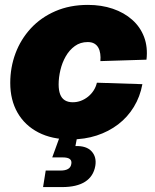

<svg xmlns="http://www.w3.org/2000/svg" viewBox="-20 -553 627 777"><path d="M266.1 11.2Q189.9 11.2 135.3 -17.1Q80.6 -45.4 51 -96.9Q21.5 -148.4 21.5 -217.3Q21.5 -280.3 42.7 -337.2Q64 -394 104.7 -438.2Q145.5 -482.4 204.1 -507.8Q262.7 -533.2 335.9 -533.2Q390.6 -533.2 436.5 -517.6Q482.4 -502 515.1 -472.9Q547.9 -443.8 563.2 -403.1Q578.6 -362.3 572.8 -311.5L386.2 -305.7Q387.7 -321.3 385.7 -335.4Q383.8 -349.6 377.9 -360.1Q372.1 -370.6 361.6 -376.7Q351.1 -382.8 335 -382.8Q305.2 -382.8 283 -366.7Q260.7 -350.6 246.1 -325Q231.4 -299.3 224.4 -269.3Q217.3 -239.3 217.3 -211.4Q217.3 -187.5 223.4 -171.4Q229.5 -155.3 242.4 -147.2Q255.4 -139.2 274.4 -139.2Q291.5 -139.2 307.1 -145Q322.8 -150.9 336.2 -161.6Q349.6 -172.4 358.9 -186.8Q368.2 -201.2 372.1 -218.3L556.2 -212.4Q546.9 -161.6 521.7 -120.4Q496.6 -79.1 458.3 -49.8Q419.9 -20.5 371.3 -4.6Q322.8 11.2 266.1 11.2ZM154.3 204.1 165 137.2H225.1Q244.6 137.2 255.6 130.6Q266.6 124 268.6 110.4Q271 97.2 262.5 90.6Q253.9 84 233.9 84H191.4L229 -19.5H295.9L292.5 0L285.2 38.1Q330.1 36.6 350.8 59.6Q371.6 82.5 365.7 118.2Q358.4 160.6 324.5 182.4Q290.5 204.1 231.4 204.1Z"/></svg>

Font: Inter 28pt Black
Style: Italic
Weight: 900
Italic angle: -9.3988°
Designer: Rasmus Andersson
Foundry: rsms
Version: Version 4.001;git-66647c0bb